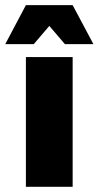

<svg xmlns="http://www.w3.org/2000/svg" viewBox="-50 -720 380 740"><path d="M230 0H49.8V-500H230ZM230 -700.2 310.1 -549.8H200.2L140.1 -620.1L80.1 -549.8H-29.8L49.8 -700.2Z"/></svg>

Font: Fivo Sans Heavy
Style: Regular
Weight: 900
Designer: Alexander Slobzheninov
Foundry: Alexander Slobzheninov
Version: 1.0